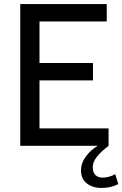

<svg xmlns="http://www.w3.org/2000/svg" viewBox="-20 -720 604 948"><path d="M80 -700H507V-614H175V-409H439V-323H175V-86H516V0H80ZM516 0Q478 29 458 54.5Q438 80 438 106Q438 131 451 144Q464 157 486 157Q518 157 549 140L564 189Q528 208 481 208Q437 208 408.5 185.5Q380 163 380 122Q380 85 404.5 52Q429 19 463 0Z"/></svg>

Font: Cabin
Style: Regular
Weight: 400
Designer: Pablo Impallari
Foundry: Pablo Impallari. http://www.impallari.com Igino Marini. http://www.ikern.com
Version: Version 2.200